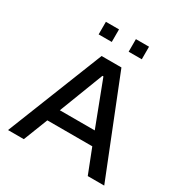

<svg xmlns="http://www.w3.org/2000/svg" viewBox="-199 -1038 1138 1191"><g transform="rotate(30 370.0 -442.5)"><path d="M26 0 299 -688H441L715 0H597L529 -174H207L139 0ZM243 -267H493L372 -584H365ZM216 -795V-885H310V-795ZM431 -795V-885H525V-795Z"/></g></svg>

Font: Saira SemiExpanded Medium
Style: Regular
Weight: 500
Width: 6
Designer: Hector Gatti with collaboration of the Omnibus-Type team
Foundry: Omnibus-Type
Version: Version 1.101